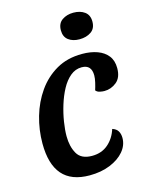

<svg xmlns="http://www.w3.org/2000/svg" viewBox="-113 -795 680 885"><g transform="rotate(-15 227.0 -352.0)"><path d="M204 20Q117 20 74 -29.5Q31 -79 31 -178Q31 -243 49 -305.5Q67 -368 102.5 -418.5Q138 -469 190.5 -499.5Q243 -530 314 -530Q355 -530 386.5 -518.5Q418 -507 436 -484Q454 -461 454 -425Q454 -380 428 -359Q402 -338 370 -338Q361 -338 348.5 -340.5Q336 -343 329 -352Q334 -367 338.5 -386.5Q343 -406 343 -420Q343 -445 331.5 -458Q320 -471 296 -471Q266 -471 242 -451Q218 -431 200.5 -398.5Q183 -366 171 -327Q159 -288 153 -250Q147 -212 147 -182Q147 -133 166.5 -98.5Q186 -64 238 -64Q284 -64 315 -91Q346 -118 359 -160Q378 -154 386 -140.5Q394 -127 394 -108Q394 -73 369.5 -44Q345 -15 302 2.5Q259 20 204 20ZM321 -598Q289 -598 268.5 -613.5Q248 -629 248 -660Q248 -693 270.5 -708.5Q293 -724 324 -724Q357 -724 378 -708.5Q399 -693 399 -662Q399 -629 376.5 -613.5Q354 -598 321 -598Z"/></g></svg>

Font: Sansita Swashed Light
Style: Regular
Weight: 400
Version: Version 1.003